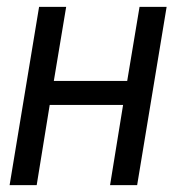

<svg xmlns="http://www.w3.org/2000/svg" viewBox="-20 -540 540 560"><path d="M8 0 94 -520H173L137 -304H351L387 -520H466L380 0H301L339 -234H125L87 0Z"/></svg>

Font: Iosevka Algr
Style: Italic
Weight: 400
Italic angle: -9°
Monospace: yes
Designer: Belleve Invis
Foundry: Belleve Invis
Version: Version 26.0.2; ttfautohint (v1.8.3)